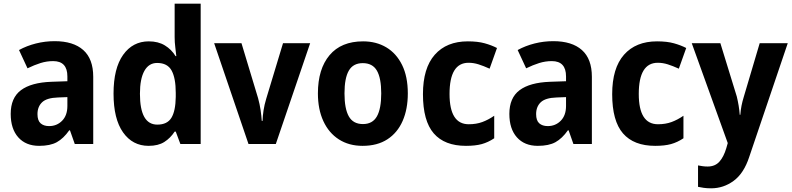

<svg xmlns="http://www.w3.org/2000/svg" viewBox="-20 -780 4288 1040"><path d="M276 -557Q377 -557 431 -509Q485 -461 485 -364V0H385L359 -74H355Q324 -30 288 -10Q252 10 192 10Q120 10 79 -36Q38 -82 38 -163Q38 -250 93.5 -291.5Q149 -333 258 -337L345 -340V-366Q345 -449 268 -449Q233 -449 199.5 -438.5Q166 -428 129 -410L83 -509Q125 -532 174.5 -544.5Q224 -557 276 -557ZM294 -252Q233 -250 208 -226Q183 -202 183 -162Q183 -127 200 -112Q217 -97 246 -97Q288 -97 316.5 -126Q345 -155 345 -206V-254Z M785 10Q698 10 646.5 -63Q595 -136 595 -273Q595 -410 647 -483Q699 -556 786 -556Q837 -556 873 -534Q909 -512 931 -476H935Q933 -497 929.5 -524Q926 -551 926 -579V-760H1067V0H957L932 -67H926Q903 -32 870 -11Q837 10 785 10ZM832 -105Q886 -105 908.5 -142Q931 -179 932 -255V-277Q932 -357 909.5 -398Q887 -439 831 -439Q786 -439 762 -396Q738 -353 738 -272Q738 -105 832 -105Z M1326 0 1140 -546H1288L1378 -248Q1387 -215 1391.5 -184.5Q1396 -154 1398 -125H1402Q1403 -152 1407.5 -182Q1412 -212 1422 -245L1513 -546H1660L1474 0Z M2189 -274Q2189 -189 2161 -125Q2133 -61 2078.5 -25.5Q2024 10 1944 10Q1870 10 1815.5 -25Q1761 -60 1731.5 -124Q1702 -188 1702 -274Q1702 -406 1765 -481Q1828 -556 1947 -556Q2018 -556 2072.5 -523.5Q2127 -491 2158 -428Q2189 -365 2189 -274ZM1846 -274Q1846 -191 1869.5 -149.5Q1893 -108 1946 -108Q1998 -108 2021.5 -149.5Q2045 -191 2045 -274Q2045 -357 2021.5 -397.5Q1998 -438 1945 -438Q1893 -438 1869.5 -397.5Q1846 -357 1846 -274Z M2504 10Q2388 10 2329.5 -57.5Q2271 -125 2271 -270Q2271 -411 2335 -483.5Q2399 -556 2514 -556Q2568 -556 2605.5 -545.5Q2643 -535 2672 -520L2632 -408Q2599 -423 2572 -431.5Q2545 -440 2518 -440Q2415 -440 2415 -271Q2415 -107 2519 -107Q2560 -107 2592.5 -119Q2625 -131 2657 -153V-31Q2624 -9 2589.5 0.5Q2555 10 2504 10Z M2977 -557Q3078 -557 3132 -509Q3186 -461 3186 -364V0H3086L3060 -74H3056Q3025 -30 2989 -10Q2953 10 2893 10Q2821 10 2780 -36Q2739 -82 2739 -163Q2739 -250 2794.5 -291.5Q2850 -333 2959 -337L3046 -340V-366Q3046 -449 2969 -449Q2934 -449 2900.5 -438.5Q2867 -428 2830 -410L2784 -509Q2826 -532 2875.5 -544.5Q2925 -557 2977 -557ZM2995 -252Q2934 -250 2909 -226Q2884 -202 2884 -162Q2884 -127 2901 -112Q2918 -97 2947 -97Q2989 -97 3017.5 -126Q3046 -155 3046 -206V-254Z M3529 10Q3413 10 3354.5 -57.5Q3296 -125 3296 -270Q3296 -411 3360 -483.5Q3424 -556 3539 -556Q3593 -556 3630.5 -545.5Q3668 -535 3697 -520L3657 -408Q3624 -423 3597 -431.5Q3570 -440 3543 -440Q3440 -440 3440 -271Q3440 -107 3544 -107Q3585 -107 3617.5 -119Q3650 -131 3682 -153V-31Q3649 -9 3614.5 0.5Q3580 10 3529 10Z M3727 -546H3882L3971 -257Q3977 -232 3981 -208Q3985 -184 3987 -158H3990Q3992 -184 3996.5 -207Q4001 -230 4009 -256L4095 -546H4247L4038 71Q4009 159 3954 199.5Q3899 240 3832 240Q3809 240 3792 237.5Q3775 235 3761 232V116Q3771 118 3784.5 120Q3798 122 3813 122Q3853 122 3876.5 96Q3900 70 3914 23L3922 -5Z"/></svg>

Font: Noto Sans Sinhala SemiCondensed
Style: Bold
Weight: 700
Width: 4
Designer: Jelle Bosma - Monotype Design Team
Foundry: Monotype Imaging Inc.
Version: Version 2.006; ttfautohint (v1.8.4.7-5d5b)